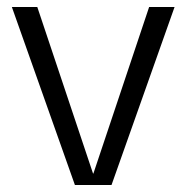

<svg xmlns="http://www.w3.org/2000/svg" viewBox="-20 -531 535 551"><path d="M195 0 14 -511H87L247 -33H248L408 -511H481L300 0Z"/></svg>

Font: TikTok Sans 24pt Light
Style: Regular
Weight: 300
Version: Version 4.000